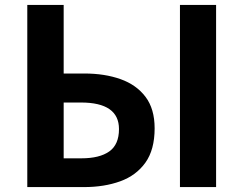

<svg xmlns="http://www.w3.org/2000/svg" viewBox="-20 -761 990 781"><path d="M91 0V-741H239V-462H323Q406 -462 470.5 -439Q535 -416 572 -367Q609 -318 609 -239Q609 -152 571.5 -99.5Q534 -47 469 -23.5Q404 0 322 0ZM239 -117H311Q385 -117 424.5 -145Q464 -173 464 -236Q464 -344 309 -344H239ZM712 0V-741H859V0Z"/></svg>

Font: Chiron Sans HK TT
Style: Bold
Weight: 700
Designer: Ryoko NISHIZUKA 西塚涼子 (kana, bopomofo & ideographs); Paul D. Hunt (Latin, Greek & Cyrillic); Sandoll Communications 산돌커뮤니
Foundry: Adobe
Version: Version 2.022;hotconv 1.0.109;makeotfexe 2.5.65596